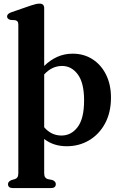

<svg xmlns="http://www.w3.org/2000/svg" viewBox="-20 -774 653 1032"><path d="M217.5 -730V-419.5Q250 -451.5 288.2 -468.5Q326.5 -485.5 370.5 -485.5Q430.5 -485.5 477 -455.8Q523.5 -426 550 -372.8Q576.5 -319.5 576.5 -249.5Q576.5 -170 545 -111.2Q513.5 -52.5 459.5 -20.2Q405.5 12 338.5 12Q267.5 12 217.5 -27V155.5Q217.5 171 222.2 178.2Q227 185.5 236 188.5L261.5 193.5Q280 201 280 215.5Q280 237 253 237H50Q23 237 23 215.5Q23 202 41.5 194L60.5 188.5Q69.5 185.5 74 178.2Q78.5 171 78.5 155.5V-640Q78.5 -653 74.2 -658.2Q70 -663.5 62 -665.5L36 -667Q18 -672.5 18 -685.5Q18 -700.5 42 -708.5L146.5 -744.5Q163 -750 173 -752.2Q183 -754.5 193 -754.5Q217.5 -754.5 217.5 -730ZM313.5 -419.5Q259.5 -419.5 217.5 -374V-90Q255.5 -45.5 310.5 -45.5Q363 -45.5 397.5 -91.2Q432 -137 432 -234.5Q432 -328.5 398.2 -374Q364.5 -419.5 313.5 -419.5Z"/></svg>

Font: Fraunces 9pt S000 SemiBold
Style: Regular
Weight: 600
Version: Version 1.000; ttfautohint (v1.8.3)